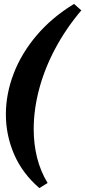

<svg xmlns="http://www.w3.org/2000/svg" viewBox="-20 -767 435 980"><path d="M181 193Q94 118 52 20.5Q10 -77 10 -183Q10 -288 50 -392Q90 -496 168 -587.5Q246 -679 358 -747L395 -714Q317 -622 262.5 -520Q208 -418 180 -313Q152 -208 152 -108Q152 -31 169.5 38.5Q187 108 223 167Z"/></svg>

Font: Piazzolla ExtraBold
Style: Italic
Weight: 800
Italic angle: -11.3°
Designer: Juan Pablo del Peral
Foundry: Huerta Tipografica
Version: Version 1.330